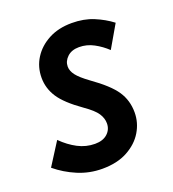

<svg xmlns="http://www.w3.org/2000/svg" viewBox="-121 -611 633 703"><g transform="rotate(-20 195.5 -259.0)"><path d="M-16 -57 40 -145Q68 -117 99.5 -100.5Q131 -84 166 -84Q197 -84 214.5 -100Q232 -116 232 -140Q232 -160 219.5 -179Q207 -198 171 -223Q110 -266 87 -301.5Q64 -337 64 -378Q64 -420 85.5 -454Q107 -488 145.5 -508.5Q184 -529 236 -529Q283 -529 320.5 -513.5Q358 -498 388 -475L337 -387Q315 -408 288 -422.5Q261 -437 231 -437Q202 -437 185 -421Q168 -405 168 -384Q168 -367 181 -350Q194 -333 227 -309Q292 -263 316.5 -226.5Q341 -190 341 -143Q341 -103 320 -68Q299 -33 258.5 -11Q218 11 160 11Q110 11 65 -8Q20 -27 -16 -57Z"/></g></svg>

Font: Radio Canada Condensed Medium
Style: Italic
Weight: 500
Width: 3
Italic angle: -12°
Designer: Charles Daoud, Etienne Aubert Bonn, Alexandre Saumier Demers, Jacques Le Bailly
Foundry: Radio-Canada
Version: Version 2.104; ttfautohint (v1.8.4.7-5d5b);gftools[0.9.28.de